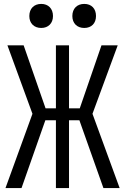

<svg xmlns="http://www.w3.org/2000/svg" viewBox="-20 -962 640 982"><path d="M411 -819C448 -819 471 -843 471 -880C471 -918 448 -942 411 -942C374 -942 350 -918 350 -880C350 -843 374 -819 411 -819ZM191 -819C227 -819 251 -843 251 -880C251 -918 227 -942 191 -942C154 -942 130 -918 130 -880C130 -843 154 -819 191 -819ZM8 0H90L212 -347H266V0H333V-347H386L509 0H592L453 -380L582 -730H499L388 -408H333V-730H266V-408H213L101 -730H18L146 -380Z"/></svg>

Font: JetBrains Mono Light
Style: Regular
Weight: 336
Monospace: yes
Designer: Philipp Nurullin, Konstantin Bulenkov
Foundry: JetBrains
Version: Version 2.305